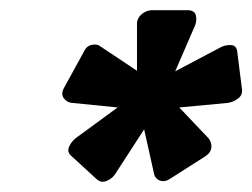

<svg xmlns="http://www.w3.org/2000/svg" viewBox="-20 -750 495 377"><path d="M249 -611V-700Q248 -712 256.5 -720.5Q265 -729 277 -730H348Q362 -730 364.5 -720Q367 -710 363 -700L324 -610L413 -657Q422 -662 433.5 -661.5Q445 -661 446 -647L455 -576Q457 -564 448 -557Q439 -550 428 -548L332 -539L389 -479Q396 -471 395 -460.5Q394 -450 383 -443L314 -399Q304 -392 294 -395.5Q284 -399 282 -411L263 -496L206 -408Q201 -400 190 -395Q179 -390 170 -398L121 -443Q111 -451 115.5 -461.5Q120 -472 129 -479L211 -539L121 -548Q111 -549 105 -557.5Q99 -566 106 -578L145 -649Q150 -660 160.5 -662Q171 -664 177 -659Z"/></svg>

Font: Rubik Medium
Style: Italic
Weight: 500
Italic angle: -12°
Designer: Hubert and Fischer
Foundry: Hubert and Fischer
Version: Version 2.300;gftools[0.9.30]